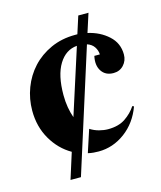

<svg xmlns="http://www.w3.org/2000/svg" viewBox="-104 -660 701 836"><g transform="rotate(-15 246.0 -241.5)"><path d="M157 100H110L147 -17Q93 -48 60 -105Q27 -162 27 -234Q27 -287 45.5 -336Q64 -385 98.5 -422.5Q133 -460 182.5 -482.5Q232 -505 293 -505H303L328 -583H374L347 -499Q401 -487 438.5 -453Q476 -419 476 -368Q476 -340 458 -320.5Q440 -301 412 -301Q376 -301 358.5 -327.5Q341 -354 350 -395H375Q374 -414 363.5 -429.5Q353 -445 332 -452ZM176 -265Q176 -235 180.5 -209Q185 -183 193 -161L288 -457Q237 -453 206.5 -403.5Q176 -354 176 -265ZM213 7 246 -94Q265 -82 286 -76.5Q307 -71 326 -71Q373 -71 403.5 -91.5Q434 -112 453 -141L460 -138Q435 -69 380.5 -28.5Q326 12 261 12Q250 12 238 11Q226 10 213 7Z"/></g></svg>

Font: Redaction
Style: Bold
Weight: 700
Designer: Jeremy Mickel / Forest Young
Foundry: MCKL
Version: Version 2.001; Redaction Bold